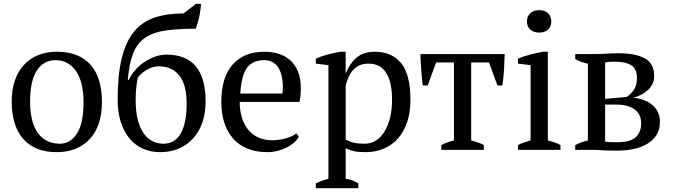

<svg xmlns="http://www.w3.org/2000/svg" viewBox="-20 -782 3511 1002"><path d="M41 0ZM41 -250Q41 -313 57.5 -361.5Q74 -410 105 -443.5Q136 -477 179.5 -494.5Q223 -512 276 -512Q338 -512 383 -493Q428 -474 456.5 -439.5Q485 -405 498.5 -357Q512 -309 512 -250Q512 -124 448 -56Q384 12 276 12Q216 12 172 -6.5Q128 -25 99 -59.5Q70 -94 55.5 -142.5Q41 -191 41 -250ZM137 -250Q137 -205 145.5 -165Q154 -125 172.5 -95.5Q191 -66 221 -49Q251 -32 293 -32Q347 -32 381.5 -85Q416 -138 416 -250Q416 -296 407.5 -335.5Q399 -375 381 -404.5Q363 -434 335 -451Q307 -468 268 -468Q209 -468 173 -415Q137 -362 137 -250Z M594 -262Q594 -390 615 -476.5Q636 -563 678.5 -615.5Q721 -668 786 -690Q851 -712 938 -712L1003 -762H1029Q1028 -744 1025 -723.5Q1022 -703 1017.5 -684.5Q1013 -666 1008.5 -652Q1004 -638 1001 -632Q909 -632 845 -623Q781 -614 739 -586Q697 -558 675.5 -505Q654 -452 647 -365H652Q664 -391 684.5 -415Q705 -439 731.5 -457Q758 -475 788 -486Q818 -497 849 -497Q1053 -497 1053 -252Q1053 -194 1037 -145.5Q1021 -97 990 -62Q959 -27 915 -7.5Q871 12 816 12Q766 12 725 -6.5Q684 -25 655 -60.5Q626 -96 610 -146.5Q594 -197 594 -262ZM688 -262Q688 -199 699.5 -155.5Q711 -112 731 -84.5Q751 -57 777.5 -44.5Q804 -32 833 -32Q893 -32 923.5 -86Q954 -140 954 -240Q954 -342 915 -389Q876 -436 807 -436Q781 -436 750.5 -420Q720 -404 699 -377Q694 -352 691 -324.5Q688 -297 688 -262Z M1135 0ZM1540 -70Q1532 -53 1515 -38Q1498 -23 1476 -12Q1454 -1 1428 5.5Q1402 12 1375 12Q1316 12 1271 -6.5Q1226 -25 1196 -59.5Q1166 -94 1150.5 -142Q1135 -190 1135 -250Q1135 -378 1194 -445Q1253 -512 1361 -512Q1396 -512 1430 -502.5Q1464 -493 1490.5 -471Q1517 -449 1533.5 -412.5Q1550 -376 1550 -322Q1550 -305 1548.5 -287.5Q1547 -270 1543 -250H1231Q1231 -208 1241.5 -171.5Q1252 -135 1273 -108Q1294 -81 1326 -65.5Q1358 -50 1401 -50Q1436 -50 1472 -60Q1508 -70 1526 -86ZM1357 -468Q1300 -468 1270 -429.5Q1240 -391 1234 -294H1454Q1455 -303 1455.5 -311.5Q1456 -320 1456 -328Q1456 -392 1432 -430Q1408 -468 1357 -468Z M1628 0ZM1850 200H1628V175Q1662 159 1694 151V-442L1628 -450V-476Q1660 -490 1693.5 -498.5Q1727 -507 1759 -512H1784V-400H1785Q1805 -451 1841 -481.5Q1877 -512 1935 -512Q2024 -512 2073 -453Q2122 -394 2122 -261Q2122 -198 2105.5 -147Q2089 -96 2058.5 -61Q2028 -26 1984.5 -7Q1941 12 1888 12Q1851 12 1830 7.5Q1809 3 1784 -8V151Q1800 153 1816 158.5Q1832 164 1850 175ZM1903 -450Q1854 -450 1825 -419Q1796 -388 1784 -334V-54Q1802 -43 1824.5 -37.5Q1847 -32 1883 -32Q1916 -32 1942.5 -49Q1969 -66 1987.5 -97Q2006 -128 2016 -169.5Q2026 -211 2026 -261Q2026 -302 2019.5 -336.5Q2013 -371 1998.5 -396.5Q1984 -422 1960.5 -436Q1937 -450 1903 -450Z M2505 0H2283V-25Q2314 -41 2349 -49V-456H2256L2212 -336H2186Q2181 -379 2178 -420.5Q2175 -462 2174 -500H2614Q2613 -464 2610.5 -421.5Q2608 -379 2602 -336H2576L2532 -456H2439V-49Q2486 -37 2505 -25Z M2683 0ZM2905 0H2683V-25Q2698 -33 2714 -38.5Q2730 -44 2749 -49V-442L2683 -450V-476Q2712 -488 2746 -497Q2780 -506 2814 -512H2839V-49Q2859 -44 2875 -38.5Q2891 -33 2905 -25ZM2730 -670Q2730 -697 2747.5 -713Q2765 -729 2794 -729Q2823 -729 2840 -713Q2857 -697 2857 -670Q2857 -643 2840 -627.5Q2823 -612 2794 -612Q2765 -612 2747.5 -627.5Q2730 -643 2730 -670Z M3424 -146Q3424 -106 3406 -77.5Q3388 -49 3357.5 -31Q3327 -13 3287 -4.5Q3247 4 3203 4Q3171 4 3152 3.5Q3133 3 3120 2Q3107 1 3098 0.5Q3089 0 3078 0H2982V-25Q3013 -41 3048 -49V-450Q3010 -457 2982 -474V-500H3072Q3096 -500 3113 -500.5Q3130 -501 3145 -502Q3160 -503 3175 -503.5Q3190 -504 3208 -504Q3296 -504 3345 -477.5Q3394 -451 3394 -385Q3394 -361 3384 -342Q3374 -323 3358 -309Q3342 -295 3322 -285.5Q3302 -276 3283 -272Q3311 -270 3336.5 -261Q3362 -252 3381.5 -236.5Q3401 -221 3412.5 -198.5Q3424 -176 3424 -146ZM3138 -43Q3152 -40 3173.5 -40Q3195 -40 3209 -40Q3268 -40 3297 -65.5Q3326 -91 3326 -138Q3326 -187 3291 -211.5Q3256 -236 3201 -236H3138ZM3138 -266 3249 -276Q3267 -285 3285.5 -309.5Q3304 -334 3304 -374Q3304 -423 3274.5 -441.5Q3245 -460 3188 -460Q3177 -460 3163 -459.5Q3149 -459 3138 -456Z"/></svg>

Font: PT Serif
Style: Regular
Weight: 400
Designer: A.Korolkova, O.Umpeleva, V.Yefimov
Foundry: ParaType Ltd
Version: Version 1.000W OFL; ttfautohint (v1.6)